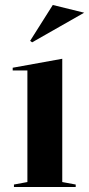

<svg xmlns="http://www.w3.org/2000/svg" viewBox="-20 -751 358 771"><path d="M36 0V-10L90 -20V-468H31V-479L230 -515V-20L284 -10V0ZM109 -581 101 -587 192 -731 318 -700Z"/></svg>

Font: Kalnia Medium
Style: Regular
Weight: 500
Designer: Frida Medrano
Foundry: Frida Medrano
Version: Version 1.105